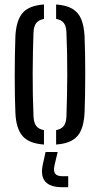

<svg xmlns="http://www.w3.org/2000/svg" viewBox="-20 -626 437 840"><path d="M47.3 -133.1Q45.9 -163.7 45.2 -205.3Q44.4 -247 44.4 -293.1Q44.4 -339.1 45.2 -384.2Q45.9 -429.3 47.3 -466.6Q50.8 -536.5 78.7 -569.1Q106.5 -601.8 172.4 -606.4V-543.2Q148.1 -538.5 137.8 -524.2Q127.4 -509.8 126.5 -482.3Q125.1 -442.4 124.1 -397.9Q123.2 -353.4 123 -306.4Q122.8 -259.4 123.7 -211.8Q124.7 -164.2 126.6 -117.8Q127.6 -90.4 138.1 -75.7Q148.6 -60.9 172.4 -56.7V6.4Q106.4 1.7 78.3 -31.3Q50.2 -64.3 47.3 -133.1ZM225.5 6.4V-56.7Q249.6 -61.4 259.7 -75.9Q269.7 -90.4 270.7 -116.5Q272.2 -161.9 273.1 -207.2Q274.1 -252.5 274.3 -298.3Q274.5 -344.1 273.5 -390.4Q272.6 -436.8 270.7 -484Q269.7 -510.9 259.5 -525Q249.2 -539.1 225.5 -543.3V-606.4Q270 -603.3 296.4 -587.7Q322.9 -572.2 335.3 -542.3Q347.8 -512.5 350 -466.6Q351.4 -432.6 352.2 -390.7Q352.9 -348.7 352.9 -303.8Q352.9 -258.8 352.2 -215Q351.4 -171.2 350 -133.1Q347.7 -87.1 335.2 -57.4Q322.8 -27.8 296.3 -12.2Q269.9 3.3 225.5 6.4ZM278.4 193.1H253.2Q200.5 193.1 178.8 169.3Q157.1 145.4 166.6 97L179.4 39H232.3L218.5 97Q212.9 122.6 221.4 133.8Q229.9 145 254.1 145H278.4Z"/></svg>

Font: Big Shoulders Stencil Text Thin
Style: Regular
Weight: 100
Designer: Patric King
Foundry: XO Type Co
Version: Version 2.001